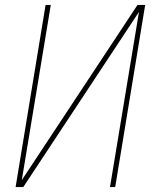

<svg xmlns="http://www.w3.org/2000/svg" viewBox="-20 -755 640 775"><path d="M43 0 164 -735H185L68 -28L535 -735H566L445 0H424L541 -707L74 0Z"/></svg>

Font: Iosevka Thin Extended Oblique
Style: Regular
Weight: 100
Width: 7
Italic angle: -9°
Monospace: yes
Designer: Belleve Invis
Foundry: Belleve Invis
Version: Version 32.5.0; ttfautohint (v1.8.4)